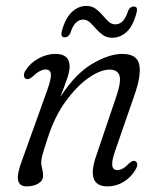

<svg xmlns="http://www.w3.org/2000/svg" viewBox="-20 -638 554 666"><path d="M70 -364.5Q63.5 -367.5 63 -376.2Q62.5 -385 69 -394.5Q86 -420.5 114.5 -435.8Q143 -451 172.5 -451Q221.5 -451 221.5 -407.5Q221.5 -391.5 214 -369Q206.5 -346.5 189.5 -302Q242.5 -383.5 300.8 -417.2Q359 -451 404 -451Q456 -451 463.2 -413.2Q470.5 -375.5 446 -307L379 -113.5Q356 -48 386.5 -48Q395.5 -48 405 -52.8Q414.5 -57.5 428 -71.5Q441.5 -83.5 449 -79Q462.5 -72 450.5 -50Q434 -22 408.2 -6.8Q382.5 8.5 353 8.5Q277.5 8.5 313.5 -97L383 -302Q401 -354.5 394.5 -375.5Q388 -396.5 360 -396.5Q328.5 -396.5 287.5 -368Q246.5 -339.5 208 -286.8Q169.5 -234 146 -160.5Q131.5 -117 127.2 -100.8Q123 -84.5 123 -75Q123 -64 126.2 -52.8Q129.5 -41.5 129.5 -28.5Q129.5 -11.5 113.2 -1.5Q97 8.5 72 8.5Q47.5 8.5 42.8 -12.2Q38 -33 56 -80.5L144 -325.5Q158 -365 156.5 -381Q155 -397 138.5 -397Q119 -397 94 -373Q79 -360 70 -364.5ZM369 -507Q350.5 -507 337 -516.5Q323.5 -526 312.8 -538.5Q302 -551 291.8 -560.5Q281.5 -570 268.5 -570Q239 -570 224.5 -524.5Q218 -508.5 204.5 -508.5Q189 -508.5 194.5 -530Q206 -574 228.8 -595.8Q251.5 -617.5 279.5 -617.5Q298 -617.5 311.5 -607.8Q325 -598 335.5 -585.5Q346 -573 356.5 -563.2Q367 -553.5 380 -553.5Q410 -553.5 424 -599.5Q430.5 -615.5 444.5 -615.5Q459.5 -615.5 453.5 -593.5Q442 -548.5 419.8 -527.8Q397.5 -507 369 -507Z"/></svg>

Font: Fraunces 72pt SuperSoft Light
Style: Italic
Weight: 300
Italic angle: -16°
Version: Version 1.000;[b76b70a41]